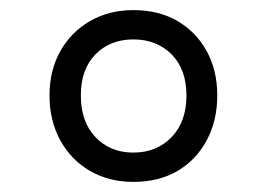

<svg xmlns="http://www.w3.org/2000/svg" viewBox="-20 -1135 528 380"><path d="M244 -775Q196 -775 158.5 -796.5Q121 -818 99.5 -857Q78 -896 78 -946Q78 -996 99.5 -1034Q121 -1072 158.5 -1093.5Q196 -1115 244 -1115Q294 -1115 331 -1093.5Q368 -1072 389 -1034Q410 -996 410 -946Q410 -896 389 -857Q368 -818 331 -796.5Q294 -775 244 -775ZM244 -833Q290 -833 319.5 -863.5Q349 -894 349 -946Q349 -998 319.5 -1027.5Q290 -1057 244 -1057Q198 -1057 169 -1027.5Q140 -998 140 -946Q140 -894 169 -863.5Q198 -833 244 -833Z"/></svg>

Font: Playwrite FR Moderne Light
Style: Regular
Weight: 300
Version: Version 1.002